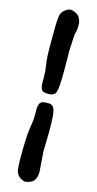

<svg xmlns="http://www.w3.org/2000/svg" viewBox="-151 -858 554 1091"><g transform="rotate(15 126.0 -312.5)"><path d="M78.1 -219.7Q78.1 -263.7 103 -270Q113.3 -272.5 137.2 -272.5Q161.1 -272.5 170.9 -248Q180.7 -223.6 180.7 -124V-101.6L178.2 -2.9L187 117.2Q187 171.9 150.4 185.5Q131.8 192.4 121.6 192.4Q111.3 192.4 94.7 182.6Q78.1 172.9 69.3 153.3Q62 137.7 62 66.4Q62 62 62 57.1Q62 43.9 62 29.3Q63.5 -75.7 70.8 -114.3Q78.1 -152.8 78.1 -183.1ZM173.3 -469.7Q173.3 -370.1 164.1 -346.7Q154.8 -323.2 122.6 -323.2Q91.8 -323.2 84 -331.5Q71.8 -344.7 71.8 -376V-412.6Q71.8 -442.9 65.4 -481.4Q59.1 -520 59.1 -595Q59.1 -669.9 59.6 -692.4Q60.1 -714.8 60.5 -732.4Q62.5 -767.1 68.8 -781.5Q75.2 -795.9 91.6 -807.1Q107.9 -818.4 118.7 -818.4Q129.4 -818.4 143.6 -813Q185.5 -796.4 185.5 -743.2V-740.2Q185.5 -713.4 177.2 -688.5L172.4 -592.8L173.3 -494.1Z"/></g></svg>

Font: Drukaatie burti
Style: Heavy
Weight: 800
Version: Version 0.14